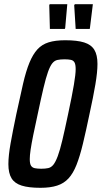

<svg xmlns="http://www.w3.org/2000/svg" viewBox="-20 -888 485 916"><path d="M173 8Q117 8 83.5 -2.5Q50 -13 35 -37.5Q20 -62 20 -105Q20 -145 30.5 -204Q41 -263 58 -344Q76 -428 90 -488.5Q104 -549 120.5 -589Q137 -629 158.5 -652.5Q180 -676 212 -686Q244 -696 291 -696Q348 -696 381.5 -685.5Q415 -675 430 -650.5Q445 -626 445 -583Q445 -544 435 -485Q425 -426 407 -344Q390 -262 375.5 -202Q361 -142 345 -101.5Q329 -61 307 -37Q285 -13 252.5 -2.5Q220 8 173 8ZM177 -83Q196 -83 210 -86Q224 -89 234.5 -102Q245 -115 255.5 -143Q266 -171 277.5 -219.5Q289 -268 305 -344Q324 -433 332.5 -483.5Q341 -534 341 -558Q341 -580 335.5 -590Q330 -600 318 -602.5Q306 -605 288 -605Q268 -605 254 -602Q240 -599 229.5 -586Q219 -573 209 -545Q199 -517 187.5 -468.5Q176 -420 160 -344Q147 -285 138.5 -243Q130 -201 126 -173.5Q122 -146 122 -129Q122 -107 128 -97.5Q134 -88 146.5 -85.5Q159 -83 177 -83ZM289 -750H218L215 -863L217 -868H301L291 -754ZM408 -750H341L334 -863L337 -868H423L409 -754Z"/></svg>

Font: Saira ExtraCondensed SemiBold
Style: Italic
Weight: 600
Width: 2
Italic angle: -12°
Designer: Hector Gatti with collaboration of the Omnibus-Type team
Foundry: Omnibus-Type
Version: Version 1.101